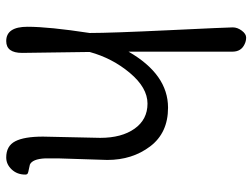

<svg xmlns="http://www.w3.org/2000/svg" viewBox="-117 -684 811 617"><g transform="rotate(90 288.5 -375.5)"><path d="M494 -315 489 -158V-115Q491 -74 509 -66Q516 -64 525 -62.5Q534 -61 537.5 -59Q541 -57 541 -51Q541 -25 524.5 -7.5Q508 10 486 10Q449 10 434 -19Q419 -48 419 -108L423 -292Q423 -361 393.5 -402.5Q364 -444 313 -444Q262 -444 214.5 -387.5Q167 -331 147 -258L150 -41Q150 10 112 10Q66 10 66 -58.5Q66 -127 86 -258Q86 -326 77 -514.5Q68 -703 68 -718Q68 -733 78.5 -747Q89 -761 100.5 -761Q112 -761 122 -756Q146 -745 146 -717Q146 -713 146 -710V-383Q219 -510 326 -510Q407 -510 450.5 -452.5Q494 -395 494 -315Z"/></g></svg>

Font: Delius Swash Caps
Style: Regular
Weight: 400
Designer: Natalia Raices
Foundry: Natalia Raices
Version: Version 1.002